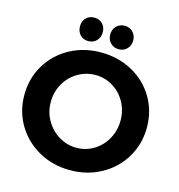

<svg xmlns="http://www.w3.org/2000/svg" viewBox="-129 -1013 1063 1138"><g transform="rotate(15 403.0 -444.5)"><path d="M218 -463.1Q189 -412.1 189 -350.6Q189 -289.1 218.5 -238Q248 -187 297.6 -157Q347.2 -127 405 -127Q462.9 -127 511.5 -156.5Q560.1 -186 588.6 -237.5Q617.2 -289.1 617.2 -350.6Q617.2 -412.1 588.6 -463.1Q560.1 -514.2 511.5 -543.7Q462.9 -573.2 405 -573.2Q347.2 -573.2 297.1 -543.7Q247.1 -514.2 218 -463.1ZM729.5 -534.7Q778.8 -452.1 778.8 -351.1Q778.8 -250 729.5 -167Q680.2 -84 594 -36.4Q507.8 11.2 402.8 11.2Q297.9 11.2 211.9 -36.4Q126 -84 76.4 -166.5Q26.9 -249 26.9 -350.6Q26.9 -452.1 76.4 -534.7Q126 -617.2 211.4 -664.1Q296.9 -710.9 402.3 -710.9Q507.8 -710.9 594 -664.1Q680.2 -617.2 729.5 -534.7ZM546.9 -879.4Q566.9 -858.9 566.9 -827.9Q566.9 -796.9 546.9 -776.4Q526.9 -755.9 496.6 -755.9Q466.3 -755.9 446 -776.4Q425.8 -796.9 425.8 -827.9Q425.8 -858.9 445.8 -879.4Q465.8 -899.9 496.3 -899.9Q526.9 -899.9 546.9 -879.4ZM360.4 -879.9Q379.9 -859.9 379.9 -828.6Q379.9 -797.4 360.4 -776.6Q340.8 -755.9 309.8 -755.9Q278.8 -755.9 259.5 -776.4Q240.2 -796.9 240.2 -828.6Q240.2 -860.4 259.5 -880.1Q278.8 -899.9 309.8 -899.9Q340.8 -899.9 360.4 -879.9Z"/></g></svg>

Font: Montserrat-SemiBold
Style: Regular
Weight: 600
Designer: Julieta Ulanovsky
Foundry: Julieta Ulanovsky
Version: Version 6.001